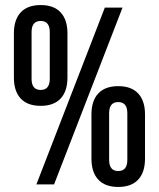

<svg xmlns="http://www.w3.org/2000/svg" viewBox="-20 -730 629 760"><path d="M35 -423V-598Q35 -652 62 -681Q89 -710 141 -710Q193 -710 220 -681Q247 -652 247 -598V-423Q247 -369 220 -340Q193 -311 141 -311Q89 -311 62 -340Q35 -369 35 -423ZM395 -700H465L194 0H124ZM177 -418V-603Q177 -647 141 -647Q105 -647 105 -603V-418Q105 -374 141 -374Q177 -374 177 -418ZM342 -102V-277Q342 -331 369 -360Q396 -389 448 -389Q500 -389 527 -360Q554 -331 554 -277V-102Q554 -48 527 -19Q500 10 448 10Q396 10 369 -19Q342 -48 342 -102ZM484 -97V-282Q484 -326 448 -326Q412 -326 412 -282V-97Q412 -53 448 -53Q484 -53 484 -97Z"/></svg>

Font: kids-team
Style: team
Weight: 400
Designer: Ryoichi Tsunekawa, Thomas Gollenia, Laura Emeder
Foundry: Ryoichi Tsunekawa, Thomas Gollenia, Laura Emeder
Version: Version 2.000